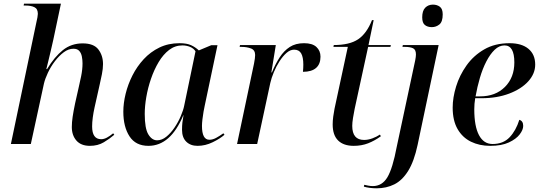

<svg xmlns="http://www.w3.org/2000/svg" viewBox="-20 -780 2926 1040"><path d="M467 10Q419 10 394 -18.5Q369 -47 369 -92Q369 -117 373.5 -147.5Q378 -178 387 -221L407 -310Q412 -330 419.5 -367Q427 -404 427 -437Q427 -455 423.5 -473.5Q420 -492 409.5 -504Q399 -516 378 -516Q351 -516 325.5 -497Q300 -478 277.5 -448.5Q255 -419 239.5 -386Q224 -353 218 -327L147 0H39L176 -654Q185 -692 185 -705Q185 -732 166.5 -741Q148 -750 119 -750H108L110 -760H310L269 -566Q262 -535 254.5 -502.5Q247 -470 240.5 -444Q234 -418 231 -406H235Q275 -472 320.5 -508.5Q366 -545 428 -545Q488 -545 513 -512Q538 -479 538 -433Q538 -408 532 -378Q526 -348 520 -322L492 -197Q486 -170 482.5 -143.5Q479 -117 479 -95Q479 -26 528 -26Q543 -26 559 -34.5Q575 -43 593 -58L599 -50Q575 -29 542.5 -9.5Q510 10 467 10Z M784 10Q715 10 681.5 -41.5Q648 -93 648 -175Q648 -221 660.5 -272Q673 -323 697.5 -371.5Q722 -420 758.5 -459.5Q795 -499 843.5 -522.5Q892 -546 952 -546Q992 -546 1015.5 -535Q1039 -524 1057 -507L1124 -535H1158L1089 -208Q1086 -195 1082.5 -175Q1079 -155 1076.5 -133.5Q1074 -112 1074 -98Q1074 -23 1114 -23Q1132 -23 1150.5 -33Q1169 -43 1190 -58L1196 -50Q1172 -29 1132 -9.5Q1092 10 1050 10Q1012 10 989 -12.5Q966 -35 966 -77Q966 -99 968 -116.5Q970 -134 974 -156H973Q904 10 784 10ZM831 -20Q857 -20 881 -39.5Q905 -59 925 -88.5Q945 -118 959 -150.5Q973 -183 978 -209L1039 -502Q1029 -518 1009.5 -526Q990 -534 968 -534Q928 -534 896 -509.5Q864 -485 839.5 -444Q815 -403 798 -353.5Q781 -304 772.5 -254.5Q764 -205 764 -163Q764 -84 783.5 -52Q803 -20 831 -20Z M1356 -436Q1359 -450 1360.5 -463Q1362 -476 1362 -482Q1362 -509 1339.5 -517.5Q1317 -526 1289 -526H1278L1280 -536H1474L1450 -388H1453Q1472 -434 1495 -469.5Q1518 -505 1549.5 -525.5Q1581 -546 1627 -546Q1672 -546 1694 -525.5Q1716 -505 1716 -473Q1716 -433 1692 -412Q1668 -391 1621 -391Q1622 -402 1622.5 -411.5Q1623 -421 1623 -430Q1623 -470 1611.5 -490.5Q1600 -511 1573 -511Q1552 -511 1532 -493.5Q1512 -476 1494 -448Q1476 -420 1463 -388.5Q1450 -357 1444 -330L1373 0H1264Z M1896 10Q1841 10 1811.5 -19Q1782 -48 1782 -106Q1782 -126 1785 -148.5Q1788 -171 1792 -191L1864 -526H1786L1788 -536Q1873 -536 1919.5 -567Q1966 -598 1995 -671H2004L1976 -536H2097L2095 -526H1974L1901 -190Q1896 -166 1892 -140.5Q1888 -115 1888 -98Q1888 -22 1952 -22Q1974 -22 1997 -30.5Q2020 -39 2038 -51L2043 -42Q2010 -18 1974.5 -4Q1939 10 1896 10Z M2319 -633Q2296 -633 2281.5 -644.5Q2267 -656 2267 -686Q2267 -722 2283.5 -738.5Q2300 -755 2325 -755Q2347 -755 2362.5 -743.5Q2378 -732 2378 -702Q2378 -662 2360 -647.5Q2342 -633 2319 -633ZM2020 240Q2001 240 1982.5 237.5Q1964 235 1951 231L1953 221Q1961 223 1974.5 225.5Q1988 228 1999 228Q2050 228 2078.5 180Q2107 132 2129 15L2229 -453Q2233 -473 2233 -485Q2233 -511 2217.5 -518.5Q2202 -526 2174 -526H2160L2162 -536H2356L2242 5Q2223 94 2191 145.5Q2159 197 2116 218.5Q2073 240 2020 240Z M2635 10Q2577 10 2531 -12.5Q2485 -35 2458.5 -81Q2432 -127 2432 -197Q2432 -251 2450.5 -311.5Q2469 -372 2507 -425.5Q2545 -479 2603 -512.5Q2661 -546 2740 -546Q2806 -546 2842.5 -515.5Q2879 -485 2879 -430Q2879 -381 2841.5 -339.5Q2804 -298 2738 -273Q2672 -248 2589 -248H2554Q2549 -218 2549 -188Q2549 -96 2574.5 -48Q2600 0 2648 0Q2706 0 2740.5 -36.5Q2775 -73 2793 -131Q2814 -125 2814 -98Q2814 -77 2795 -52Q2776 -27 2736.5 -8.5Q2697 10 2635 10ZM2580 -258Q2664 -258 2715 -309Q2766 -360 2766 -442Q2766 -534 2713 -534Q2684 -534 2659.5 -510.5Q2635 -487 2614.5 -447.5Q2594 -408 2579.5 -358.5Q2565 -309 2556 -258Z"/></svg>

Font: Noto Serif Display Medium
Style: Italic
Weight: 500
Italic angle: -12°
Designer: Monotype Design Team
Foundry: Monotype Imaging Inc.
Version: Version 2.009